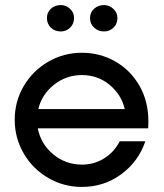

<svg xmlns="http://www.w3.org/2000/svg" viewBox="-20 -729 645 757"><path d="M38 -257Q38 -329 73.5 -389.5Q109 -450 170 -485.5Q231 -521 303 -521Q374 -521 434 -487Q494 -453 529.5 -391.5Q565 -330 565 -251Q565 -233 564 -223H129Q141 -161 190 -120.5Q239 -80 303 -80Q351 -80 390.5 -104.5Q430 -129 452 -172H553Q526 -92 458 -42Q390 8 303 8Q231 8 170 -27.5Q109 -63 73.5 -124Q38 -185 38 -257ZM472 -299Q458 -357 411.5 -395Q365 -433 303 -433Q241 -433 193 -395Q145 -357 131 -299ZM335 -658Q335 -680 351 -694.5Q367 -709 390 -709Q411 -709 427 -694Q443 -679 443 -658Q443 -635 427.5 -620Q412 -605 390 -605Q367 -605 351 -620Q335 -635 335 -658ZM165 -658Q165 -680 180.5 -694.5Q196 -709 220 -709Q241 -709 256.5 -694Q272 -679 272 -658Q272 -635 256.5 -620Q241 -605 220 -605Q196 -605 180.5 -620Q165 -635 165 -658Z"/></svg>

Font: Lineal
Style: Regular
Weight: 400
Designer: Created by Frank Adebiaye with contributions from Anton Moglia & Ariel Martín Pérez
Created by Frank ADEBIAYE with FontF
Foundry: Velvetyne Type Foundry
Version: Version 2.000